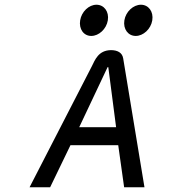

<svg xmlns="http://www.w3.org/2000/svg" viewBox="-20 -792 753 812"><path d="M554 -640C586 -640 618 -669 624 -706C630 -743 608 -772 576 -772C544 -772 512 -743 506 -706C500 -669 522 -640 554 -640ZM366 -640C398 -640 430 -669 436 -706C442 -743 420 -772 388 -772C356 -772 325 -743 319 -706C313 -669 334 -640 366 -640ZM501 -545C497 -570 476 -580 449 -580C396 -579 382 -539 368 -511L105 0H192L278 -178H480L505 0H591ZM435 -508H438L471 -254H315Z"/></svg>

Font: Charger Monospace
Style: Regular
Weight: 400
Designer: Jasper
Foundry: Cannot Into Space Fonts
Version: Version 0.980